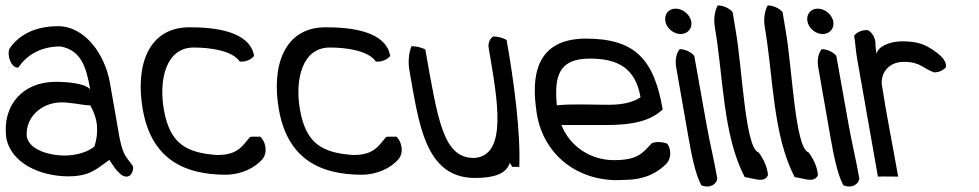

<svg xmlns="http://www.w3.org/2000/svg" viewBox="-20 -642 3624 711"><path d="M3 -133C20 -37 130 11 233 11C315 11 339 -18 385 -50C401 -27 406 -13 432 7C467 27 477 -18 472 -27C450 -60 437 -61 423 -130L387 -336C368 -442 294 -545 195 -545C110 -545 52 -513 18 -466C2 -447 20 -387 48 -392C76 -434 126 -470 204 -470C279 -456 299 -397 314 -311C295 -334 227 -339 186 -339C65 -339 -12 -253 3 -133ZM79 -137C73 -215 146 -275 236 -261C263 -259 289 -252 314 -252C345 -198 345 -150 330 -100C306 -79 263 -66 217 -66C170 -66 88 -84 79 -137Z M509 -235C542 -50 666 5 816 5C873 5 926 -21 953 -54C973 -81 962 -119 944 -136C929 -135 920 -137 906 -135C876 -99 859 -68 784 -68C667 -76 609 -112 587 -235C567 -347 595 -466 697 -466C761 -466 841 -454 868 -414C892 -412 912 -423 921 -435C905 -526 778 -541 682 -541C528 -541 480 -398 509 -235Z M1013 -235C1046 -50 1170 5 1320 5C1377 5 1430 -21 1457 -54C1477 -81 1466 -119 1448 -136C1433 -135 1424 -137 1410 -135C1380 -99 1363 -68 1288 -68C1171 -76 1113 -112 1091 -235C1071 -347 1099 -466 1201 -466C1265 -466 1345 -454 1372 -414C1396 -412 1416 -423 1425 -435C1409 -526 1282 -541 1186 -541C1032 -541 984 -398 1013 -235Z M1496 -382C1531 -186 1553 17 1739 17C1809 17 1855 2 1868 -39L1877 -24H1903C1908 -155 1883 -342 1856 -494C1842 -502 1824 -507 1807 -507C1794 -500 1786 -482 1790 -462C1822 -274 1862 -63 1734 -57C1622 -58 1602 -192 1555 -459C1541 -466 1522 -471 1504 -471C1495 -450 1490 -417 1496 -382Z M1965 -242C1982 -72 2121 37 2292 24C2367 24 2415 -2 2449 -37C2466 -57 2466 -89 2451 -110C2432 -117 2412 -118 2394 -112C2358 -73 2340 -49 2253 -49C2165 -49 2089 -102 2059 -179H2228C2323 -179 2391 -195 2434 -237C2402 -421 2333 -499 2150 -499C1991 -499 1944 -397 1965 -242ZM2042 -252C2032 -360 2049 -425 2164 -425C2268 -425 2333 -390 2352 -282C2325 -263 2286 -254 2233 -254C2170 -254 2101 -258 2042 -252Z M2444 -563C2448 -538 2474 -516 2500 -516C2527 -516 2544 -537 2540 -562C2535 -588 2509 -610 2482 -610C2456 -610 2439 -589 2444 -563ZM2530 -130C2540 -75 2554 2 2577 44C2607 57 2635 41 2636 18C2626 -41 2608 -116 2598 -172L2551 -435C2541 -448 2518 -460 2497 -460C2485 -446 2479 -420 2484 -393Z M2627 -542C2659 -359 2656 -142 2738 14C2773 18 2811 38 2824 6C2821 -27 2805 -57 2789 -78C2739 -92 2729 -391 2704 -531L2693 -597C2683 -610 2659 -622 2638 -622C2627 -603 2622 -573 2627 -542Z M2812 -542C2844 -359 2841 -142 2923 14C2958 18 2996 38 3009 6C3006 -27 2990 -57 2974 -78C2924 -92 2914 -391 2889 -531L2878 -597C2868 -610 2844 -622 2823 -622C2812 -603 2807 -573 2812 -542Z M2970 -563C2974 -538 3000 -516 3026 -516C3053 -516 3070 -537 3066 -562C3061 -588 3035 -610 3008 -610C2982 -610 2965 -589 2970 -563ZM3056 -130C3066 -75 3080 2 3103 44C3133 57 3161 41 3162 18C3152 -41 3134 -116 3124 -172L3077 -435C3067 -448 3044 -460 3023 -460C3011 -446 3005 -420 3010 -393Z M3231 12C3257 11 3280 12 3306 12C3286 -103 3262 -220 3245 -332C3243 -376 3274 -413 3327 -413C3389 -413 3400 -387 3439 -374C3457 -374 3472 -381 3483 -393C3487 -414 3465 -435 3449 -447C3404 -481 3374 -489 3316 -489C3269 -487 3230 -468 3226 -442C3224 -454 3222 -467 3222 -480C3222 -502 3209 -522 3195 -530C3171 -533 3152 -521 3143 -510C3148 -480 3149 -452 3154 -425Z"/></svg>

Font: Snowfall
Style: OpObl
Weight: 400
Designer: Jasper
Foundry: Cannot Into Space Fonts
Version: Version 0.9